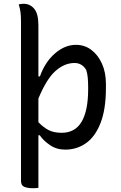

<svg xmlns="http://www.w3.org/2000/svg" viewBox="-20 -780 640 1015"><path d="M382 -543Q427 -543 462.5 -516.5Q498 -490 519 -443.5Q540 -397 540 -336V-317Q540 -202 511.5 -129.5Q483 -57 434.5 -23Q386 11 325 11Q279 11 244 -13Q209 -37 190 -65H183V213Q177 214 169 214.5Q161 215 153 215Q127 215 109 208Q91 201 91 176V-664Q91 -695 88.5 -714.5Q86 -734 79 -757Q93 -760 105 -760Q139 -760 161 -733.5Q183 -707 183 -647V-376H191Q218 -452 270.5 -497.5Q323 -543 382 -543ZM374 -447Q321 -447 273.5 -405Q226 -363 183 -259V-134Q210 -106 237.5 -92Q265 -78 306 -78Q377 -78 411.5 -136.5Q446 -195 446 -308V-318Q446 -346 444 -368.5Q442 -391 436 -410Q414 -447 374 -447Z"/></svg>

Font: Recursive Mn Csl St
Style: Regular
Weight: 400
Monospace: yes
Version: Version 1.079;hotconv 1.0.112;makeotfexe 2.5.65598; ttfautoh